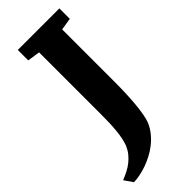

<svg xmlns="http://www.w3.org/2000/svg" viewBox="-356 -802 1040 1040"><g transform="rotate(-45 164.5 -282.0)"><path d="M88.9 22.9Q96.7 1.5 101.3 -21.7Q106 -44.9 108.6 -71.8Q111.3 -98.6 112.3 -129.6Q113.3 -160.6 113.3 -198.2V-667.5L41 -678.2V-758.3H359.4V-678.2L289.6 -667V-260.7Q289.6 -217.3 287.8 -174.6Q286.1 -131.8 282.5 -94.5Q278.8 -57.1 273.2 -27.3Q267.6 2.4 260.3 20Q247.6 49.3 228 73.2Q208.5 97.2 184.6 116.2Q160.6 135.3 133.8 149.4Q106.9 163.6 80.1 173.1Q53.2 182.6 27.3 187.7Q1.5 192.9 -20.5 193.4L-54.7 144Q-30.8 134.8 -9 123.5Q12.7 112.3 31 97.7Q49.3 83 64 64.7Q78.6 46.4 88.9 22.9Z"/></g></svg>

Font: Merriweather
Style: Heavy
Weight: 900
Version: Version 1.003